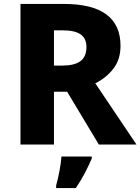

<svg xmlns="http://www.w3.org/2000/svg" viewBox="-20 -734 713 975"><path d="M304 -714Q592 -714 592 -501Q592 -432 555.5 -385Q519 -338 464 -311L673 0H482L321 -268H254V0H84V-714ZM297 -580H254V-401H297Q358 -401 388.5 -423.5Q419 -446 419 -495Q419 -538 390 -559Q361 -580 297 -580ZM446 71Q430 108 411 144.5Q392 181 365 221H265V208Q274 177 282 134.5Q290 92 292 61H446Z"/></svg>

Font: Noto Sans ExtraBold
Style: Regular
Weight: 800
Designer: Monotype Design Team
Foundry: Monotype Imaging Inc.
Version: Version 2.007